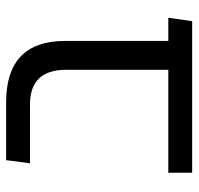

<svg xmlns="http://www.w3.org/2000/svg" viewBox="-30 -602 633 612"><g transform="rotate(-90 286.0 -296.5)"><path d="M41 0V-76H369V-402Q369 -517 258 -517H71L81 -593H265Q461 -593 461 -405V-76H535L524 0Z"/></g></svg>

Font: Go Noto Current
Style: Regular
Weight: 400
Designer: Monotype Design Team
Foundry: Monotype Imaging Inc.
Version: Version 2.007; ttfautohint (v1.8) -l 8 -r 50 -G 200 -x 14 -D